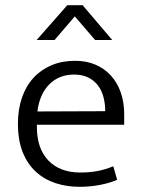

<svg xmlns="http://www.w3.org/2000/svg" viewBox="-20 -710 544 739"><path d="M458 -230H122V-221Q122 -138 166.5 -92Q211 -46 289 -46Q324 -46 354 -51.5Q384 -57 416 -70L431 -18Q404 -6 366 1.5Q328 9 286 9Q237 9 194 -5Q151 -19 118.5 -48.5Q86 -78 67.5 -124Q49 -170 49 -234Q49 -289 64.5 -334Q80 -379 109 -410.5Q138 -442 178.5 -459Q219 -476 269 -476Q312 -476 346.5 -461.5Q381 -447 406 -420Q431 -393 444.5 -355Q458 -317 458 -271ZM385 -282Q385 -310 378.5 -335.5Q372 -361 357.5 -380.5Q343 -400 320 -411.5Q297 -423 265 -423Q207 -423 169.5 -385Q132 -347 124 -281ZM346 -556 268 -647 190 -556H121L239 -690H298L412 -556Z"/></svg>

Font: Mukta Vaani Light
Style: Regular
Weight: 300
Designer: Noopur Datye, Girish Dalvi, Yashodeep Gholap, Pallavi Karambelkar
Foundry: Ek Type
Version: Version 2.538;PS 1.000;hotconv 16.6.51;makeotf.lib2.5.65220;